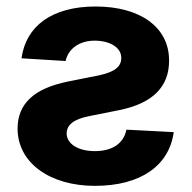

<svg xmlns="http://www.w3.org/2000/svg" viewBox="-20 -573 602 603"><path d="M47.6 -389.9 186.1 -381.4C193.5 -416.5 225.1 -445.3 277.7 -445.3C324.6 -445.3 361.2 -424 360.8 -391.3C361.2 -365.1 342.7 -347.7 291.9 -336.6L192.8 -316.8C87 -295.1 35.5 -247.9 35.2 -169C35.5 -61.4 136.7 10.7 278.1 10.7C422.9 10.7 511.4 -53.6 525.6 -158L377.1 -165.8C367.9 -121.4 332 -98.4 277.7 -98.4C225.1 -98.4 189.6 -121.4 189.3 -153.8C189.6 -181.1 211.6 -198.5 259.2 -208.1L353.3 -226.9C460.2 -248.2 511.4 -301.1 511 -382.8C511.4 -487.9 419.7 -552.6 280.2 -552.6C142.4 -552.6 61.1 -490.4 47.6 -389.9Z"/></svg>

Font: Margiela Sans
Style: Bold
Weight: 700
Designer: Stefan Endress, Andreas Faust
Version: Version 1.100;FEAKit 1.0